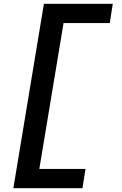

<svg xmlns="http://www.w3.org/2000/svg" viewBox="-20 -843 640 1006"><path d="M50 143 210 -823H571L555 -722H313L186 42H428L412 143Z"/></svg>

Font: Iosevka Curly Slab ExObl
Style: Bold
Weight: 700
Width: 7
Italic angle: -9°
Monospace: yes
Designer: Belleve Invis
Foundry: Belleve Invis
Version: Version 11.0.0; ttfautohint (v1.8.3)